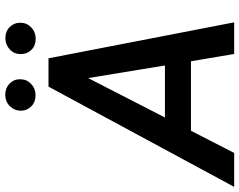

<svg xmlns="http://www.w3.org/2000/svg" viewBox="-156 -806 916 735"><g transform="rotate(-90 302.5 -438.0)"><path d="M436 -165.5H169.9L85 0H-44.9L338.9 -710.9H447.3L585 0H463.9ZM220.7 -265.1H419.9L371.6 -559.1ZM306.6 -876.5Q333 -876.5 350.1 -860.1Q367.2 -843.8 367.2 -819.8Q367.2 -794.9 350.1 -778.1Q333 -761.2 307.1 -760.3Q279.8 -760.3 263.2 -776.9Q246.6 -793.5 246.6 -816.9Q246.6 -840.3 263.2 -857.9Q279.8 -875.5 306.6 -876.5ZM463.4 -816.4Q463.4 -842.3 480.7 -858.6Q498 -875 522.9 -876Q550.3 -876 566.9 -859.4Q583.5 -842.8 583.5 -819.3Q583.5 -794.4 566.4 -777.6Q549.3 -760.7 523.4 -759.8Q496.1 -759.8 479.7 -776.1Q463.4 -792.5 463.4 -816.4Z"/></g></svg>

Font: Roboto Medium
Style: Italic
Weight: 500
Italic angle: -12°
Designer: Google
Version: Version 2.134; 2016